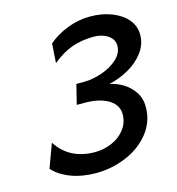

<svg xmlns="http://www.w3.org/2000/svg" viewBox="-108 -807 841 912"><g transform="rotate(-15 312.5 -351.0)"><path d="M506.8 -546.9Q506.8 -568.4 493.4 -584Q480 -599.6 457.5 -608.2Q435.1 -616.7 408.2 -616.7Q350.1 -616.7 302 -599.9Q253.9 -583 203.6 -542L210 -637.2Q249.5 -671.4 304 -692.6Q358.4 -713.9 417 -713.9Q474.6 -713.9 522.2 -695.6Q569.8 -677.2 597.4 -644.5Q625 -611.8 625 -569.8Q625 -522 595.5 -482.7Q565.9 -443.4 519.8 -417.5Q473.6 -391.6 423.3 -380.4Q455.1 -374.5 487.1 -355.7Q519 -336.9 540.5 -305.2Q562 -273.4 562 -231Q562 -159.7 518.3 -104Q474.6 -48.3 403.3 -18.1Q332 12.2 252.9 12.2Q185.5 12.2 130.6 -8.5Q75.7 -29.3 43.9 -64.9L86.9 -181.6Q149.4 -85.4 274.4 -85.4Q317.4 -85.4 357.2 -102.5Q397 -119.6 421.9 -151.9Q446.8 -184.1 446.8 -227.1Q446.8 -255.9 427.5 -278.1Q408.2 -300.3 371.8 -312.5Q335.4 -324.7 286.1 -324.7H247.6L271.5 -421.4H310.1Q351.6 -421.4 397.9 -437.3Q444.3 -453.1 475.6 -481.7Q506.8 -510.3 506.8 -546.9Z"/></g></svg>

Font: Lesson One Medium
Style: Italic
Weight: 500
Italic angle: -14°
Designer: But Ko, Victor Gaultney, Annie Olsen, Julie Remington, Don Collingsworth, Eric Hays, Becca Hirsbrunner
Version: Version 1.100